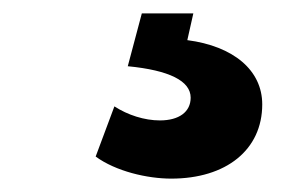

<svg xmlns="http://www.w3.org/2000/svg" viewBox="-20 -30 421 287"><path d="M236 237C318 237 372 194 372 126C372 75 329 39 260 30L269 -10H192L171 69C233 75 265 91 265 116C265 137 248 150 219 150C196 150 171 142 151 129L123 204C153 226 200 237 236 237Z"/></svg>

Font: Mluvka
Style: Bold
Weight: 700
Designer: Modified by Jiří Krblich, Original typeface by Gumpita Rahayu
Foundry: Gumpita Rahayu & Jiří Krblich
Version: Version 2.000;Glyphs 3.1.1 (3134)